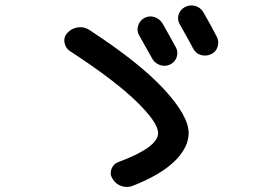

<svg xmlns="http://www.w3.org/2000/svg" viewBox="-20 -749 1040 730"><path d="M246.1 -554.7Q228.5 -566.4 225.1 -587.9Q221.7 -609.4 237.3 -625Q252.9 -641.6 276.4 -645Q299.8 -648.4 320.3 -634.8Q511.7 -509.8 604.5 -408.7Q697.3 -307.6 697.3 -243.2Q697.3 -188.5 644 -136.2Q590.8 -84 483.4 -42Q461.9 -34.2 440.4 -42Q418.9 -49.8 407.2 -70.3Q396.5 -86.9 403.8 -106.4Q411.1 -126 429.7 -132.8Q581.1 -188.5 581.1 -243.2Q581.1 -283.2 497.6 -364.3Q414.1 -445.3 246.1 -554.7ZM529.3 -680.7Q547.9 -690.4 567.4 -684.1Q586.9 -677.7 597.7 -660.2Q631.8 -600.6 648.4 -569.3Q658.2 -551.8 651.9 -532.2Q645.5 -512.7 627 -503.9Q608.4 -495.1 588.9 -501.5Q569.3 -507.8 558.6 -526.4Q523.4 -589.8 508.8 -615.2Q499 -631.8 505.4 -651.9Q511.7 -671.9 529.3 -680.7ZM753.9 -701.2Q788.1 -641.6 803.7 -610.4Q813.5 -592.8 807.6 -572.3Q801.8 -551.8 782.7 -543Q763.7 -534.2 743.7 -540Q723.6 -545.9 713.9 -565.4Q698.2 -595.7 664.1 -655.3Q653.3 -672.9 658.7 -692.4Q664.1 -711.9 683.1 -722.2Q702.1 -732.4 723.1 -726.1Q744.1 -719.7 753.9 -701.2Z"/></svg>

Font: Rounded Mgen+ 1mn medium
Style: Regular
Weight: 500
Designer: [Source Han Sans]
Ryoko NISHIZUKA  (kana & ideographs); Paul D. Hunt (Latin, Greek & Cyrillic); Wenlong ZHANG  (bopomofo
Version: Version 1.059.20150602